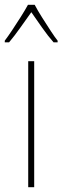

<svg xmlns="http://www.w3.org/2000/svg" viewBox="-41 -876 261 803"><path d="M102 -93H77V-620H102ZM104 -856Q116 -833 135 -803Q154 -773 172 -745.5Q190 -718 200 -706V-699H183Q160 -725 135 -760.5Q110 -796 90 -825Q70 -797 44.5 -761Q19 -725 -3 -699H-21V-706Q-8 -723 10 -750Q28 -777 46 -805.5Q64 -834 76 -856Z"/></svg>

Font: Noto Sans Telugu UI Condensed Thin
Style: Regular
Weight: 100
Width: 3
Designer: Jelle Bosma - Monotype Design Team
Foundry: Monotype Imaging Inc.
Version: Version 2.005; ttfautohint (v1.8.4.7-5d5b)